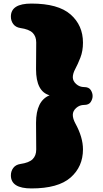

<svg xmlns="http://www.w3.org/2000/svg" viewBox="-20 -885 579 1076"><path d="M183 -47 182 -197Q182 -320 258 -351Q182 -372 182 -497L183 -647Q183 -681 163 -701Q143 -721 94 -728Q68 -732 54.5 -750Q41 -768 41 -792Q41 -865 156 -865Q306 -865 375.5 -804Q445 -743 445 -646Q445 -599 430.5 -562Q416 -525 402 -499Q388 -473 388 -452Q388 -431 407 -414Q426 -397 452 -397Q478 -397 488.5 -380.5Q499 -364 499 -347Q499 -330 488.5 -313.5Q478 -297 452 -297Q426 -297 407 -280Q388 -263 388 -241.5Q388 -220 402 -194Q445 -116 445 -48Q445 49 375.5 110Q306 171 156 171Q41 171 41 98Q41 74 54.5 56Q68 38 94 34Q143 27 163 7Q183 -13 183 -47Z"/></svg>

Font: Chango
Style: Regular
Weight: 400
Designer: Manuel Lupez
Foundry: Fontstage
Version: Version 1.001